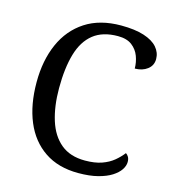

<svg xmlns="http://www.w3.org/2000/svg" viewBox="-109 -815 832 917"><g transform="rotate(15 307.0 -357.0)"><path d="M361 10Q262 10 194 -36Q126 -82 91.5 -164.5Q57 -247 57 -358Q57 -466 93.5 -548.5Q130 -631 201.5 -677.5Q273 -724 378 -724Q446 -724 491 -709.5Q536 -695 558 -669.5Q580 -644 580 -612Q580 -580 555 -561Q530 -542 493 -542Q493 -573 482 -602.5Q471 -632 445.5 -651.5Q420 -671 376 -671Q301 -671 255 -634.5Q209 -598 188.5 -528Q168 -458 168 -358Q168 -269 189.5 -200.5Q211 -132 257 -94Q303 -56 376 -56Q425 -56 459 -68Q493 -80 516.5 -99.5Q540 -119 557 -141Q565 -136 570.5 -126.5Q576 -117 576 -102Q576 -83 563 -63.5Q550 -44 524 -27.5Q498 -11 457.5 -0.5Q417 10 361 10Z"/></g></svg>

Font: Noto Serif Kannada
Style: Regular
Weight: 400
Designer: Universal Thirst, Indian Type Foundry and the Monotype Design Team
Foundry: Monotype Imaging Inc.
Version: Version 2.003